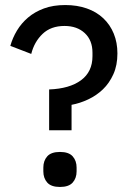

<svg xmlns="http://www.w3.org/2000/svg" viewBox="-20 -730 521 762"><path d="M175 -213V-375Q256 -378 301.5 -411.5Q347 -445 347 -507V-521Q347 -570 316.5 -598.5Q286 -627 236 -627Q182 -627 149 -595.5Q116 -564 104 -516L21 -548Q30 -580 47.5 -609Q65 -638 91.5 -660.5Q118 -683 154.5 -696.5Q191 -710 239 -710Q286 -710 324.5 -696.5Q363 -683 390 -657.5Q417 -632 431.5 -596.5Q446 -561 446 -518Q446 -471 430 -435.5Q414 -400 388.5 -375.5Q363 -351 330 -335.5Q297 -320 264 -314V-213ZM218 12Q183 12 167.5 -5.5Q152 -23 152 -50V-65Q152 -92 167.5 -109.5Q183 -127 218 -127Q253 -127 268.5 -109.5Q284 -92 284 -65V-50Q284 -23 268.5 -5.5Q253 12 218 12Z"/></svg>

Font: IBM Plex Sans Devanagari Text
Style: Regular
Weight: 450
Designer: Mike Abbink, Paul van der Laan, Pieter van Rosmalen, Erin McLaughlin
Foundry: Bold Monday
Version: Version 1.1